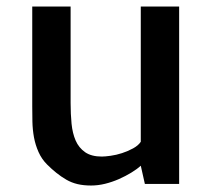

<svg xmlns="http://www.w3.org/2000/svg" viewBox="-20 -571 658 596"><path d="M80.1 -531.2V-550.8H199.2V-251Q199.2 -216.8 202.1 -187Q205.1 -157.2 214.8 -134.8Q224.6 -112.3 244.1 -98.6Q263.7 -85 295.9 -85Q305.7 -85 323.2 -87.4Q340.8 -89.8 358.9 -95.7Q377 -101.6 393.1 -110.4Q409.2 -119.1 417 -130.9V-137.7V-138.7V-357.4V-358.4V-550.8H536.1V0H429.7L417 -56.6Q405.3 -45.9 387.7 -35.2Q370.1 -24.4 349.1 -15.1Q328.1 -5.9 306.2 -0.5Q284.2 4.9 262.7 4.9Q239.3 4.9 220.7 0.5Q202.1 -3.9 186 -13.2Q169.9 -22.5 155.3 -34.2Q140.6 -45.9 126 -60.5Q109.4 -77.1 99.6 -99.1Q89.8 -121.1 85.4 -145Q81.1 -168.9 80.6 -193.4Q80.1 -217.8 80.1 -241.2V-532.2Z"/></svg>

Font: Allerta
Style: Regular
Weight: 400
Designer: Matt McInerney
Foundry: Matt McInerney
Version: Version 1.0